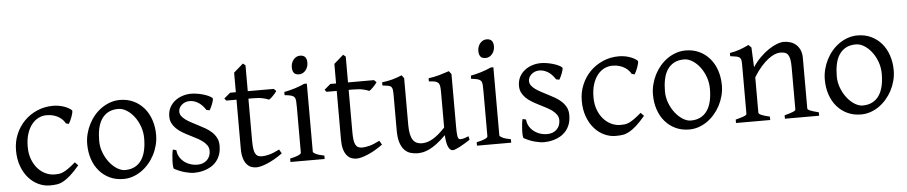

<svg xmlns="http://www.w3.org/2000/svg" viewBox="-40 -902 5547 1174"><g transform="rotate(-5 2733.5 -314.5)"><path d="M410.2 -92.8Q378.4 -55.2 354.2 -33.9Q330.1 -12.7 309.6 -1.7Q289.1 9.3 269.5 12Q250 14.6 227.1 14.6Q191.4 14.6 157.5 -1.2Q123.5 -17.1 97.2 -46.9Q70.8 -76.7 54.9 -119.6Q39.1 -162.6 39.1 -216.8Q39.1 -269.5 58.3 -315.4Q77.6 -361.3 111.1 -395.3Q144.5 -429.2 189.9 -449Q235.4 -468.8 288.1 -468.8Q304.2 -468.8 321 -466.1Q337.9 -463.4 353.3 -458.3Q368.7 -453.1 381.6 -446Q394.5 -439 402.8 -430.2Q403.8 -424.3 401.4 -413.6Q398.9 -402.8 394.5 -390.9Q390.1 -378.9 384.8 -367.9Q379.4 -356.9 375 -350.1L356.9 -355Q353 -363.8 344.2 -374Q335.4 -384.3 321.5 -393.6Q307.6 -402.8 288.3 -408.9Q269 -415 244.1 -415Q218.3 -415 194.6 -403.6Q170.9 -392.1 152.6 -369.1Q134.3 -346.2 123.3 -312Q112.3 -277.8 112.3 -231.9Q112.3 -190.4 124.8 -156.7Q137.2 -123 158 -99.4Q178.7 -75.7 205.8 -62.7Q232.9 -49.8 262.2 -49.8Q275.9 -49.8 287.6 -51Q299.3 -52.2 313.2 -58.1Q327.1 -64 345.5 -76.7Q363.8 -89.4 391.1 -112.8L410.2 -92.8Z M826.2 -222.2Q826.2 -260.7 813.5 -295.7Q800.8 -330.6 780.3 -357.2Q759.8 -383.8 734.4 -399.4Q709 -415 684.1 -415Q647 -415 621.6 -400.9Q596.2 -386.7 580.3 -362.1Q564.5 -337.4 557.6 -303.7Q550.8 -270 550.8 -231Q550.8 -192.4 564.5 -157.5Q578.1 -122.6 599.1 -96.2Q620.1 -69.8 645.3 -54.4Q670.4 -39.1 692.9 -39.1Q727.5 -39.1 752.7 -52Q777.8 -64.9 794.2 -88.9Q810.5 -112.8 818.4 -146.5Q826.2 -180.2 826.2 -222.2ZM900.9 -236.8Q900.9 -204.6 892.6 -173.1Q884.3 -141.6 869.6 -113.8Q855 -85.9 834.5 -62.3Q814 -38.6 789.3 -21.5Q764.6 -4.4 736.8 5.1Q709 14.6 679.2 14.6Q632.8 14.6 595.5 -2.9Q558.1 -20.5 531.5 -51.3Q504.9 -82 490.5 -124.5Q476.1 -167 476.1 -216.8Q476.1 -249 484.1 -280.3Q492.2 -311.5 506.6 -339.6Q521 -367.7 541.3 -391.4Q561.5 -415 586.2 -432.1Q610.8 -449.2 639.2 -459Q667.5 -468.8 698.2 -468.8Q744.1 -468.8 781.5 -451.2Q818.8 -433.6 845.5 -402.6Q872.1 -371.6 886.5 -329.1Q900.9 -286.6 900.9 -236.8Z M1281.7 -138.2Q1281.7 -103.5 1272 -78.9Q1262.2 -54.2 1246.6 -37.1Q1231 -20 1211.9 -9.8Q1192.9 0.5 1174.3 5.9Q1155.8 11.2 1139.4 12.9Q1123 14.6 1113.8 14.6Q1090.3 14.6 1057.4 5.9Q1024.4 -2.9 991.7 -21Q988.3 -22.5 987.1 -36.9Q985.8 -51.3 986.6 -70.1Q987.3 -88.9 989.5 -107.9Q991.7 -127 995.1 -138.2L1016.1 -132.8Q1017.1 -112.3 1026.9 -94.2Q1036.6 -76.2 1053 -62.5Q1069.3 -48.8 1091.1 -41Q1112.8 -33.2 1138.2 -33.2Q1155.8 -33.2 1170.4 -38.8Q1185.1 -44.4 1195.8 -54.7Q1206.5 -64.9 1212.4 -79.3Q1218.3 -93.8 1218.3 -110.8Q1218.3 -130.4 1207.8 -145.5Q1197.3 -160.6 1180.2 -173.1Q1163.1 -185.5 1141.4 -196.5Q1119.6 -207.5 1097.2 -219.2Q1076.7 -229.5 1057.6 -241.2Q1038.6 -252.9 1023.7 -267.6Q1008.8 -282.2 999.8 -300.3Q990.7 -318.4 990.7 -341.8Q990.7 -372.1 1002.9 -395.8Q1015.1 -419.4 1035.4 -435.5Q1055.7 -451.7 1081.8 -460.2Q1107.9 -468.8 1135.7 -468.8Q1150.9 -468.8 1169.2 -466.1Q1187.5 -463.4 1205.3 -458.5Q1223.1 -453.6 1238.8 -446.8Q1254.4 -439.9 1264.2 -431.2Q1267.1 -428.2 1264.9 -418Q1262.7 -407.7 1258.1 -395.5Q1253.4 -383.3 1248 -372.6Q1242.7 -361.8 1239.7 -357.9L1220.7 -361.8Q1197.3 -397 1172.1 -410.9Q1147 -424.8 1123 -424.8Q1106.9 -424.8 1094.2 -419.4Q1081.5 -414.1 1072.5 -405.5Q1063.5 -397 1058.8 -386.7Q1054.2 -376.5 1054.2 -366.2Q1054.2 -350.6 1063.5 -338.1Q1072.8 -325.7 1087.9 -314.7Q1103 -303.7 1122.3 -293.7Q1141.6 -283.7 1162.1 -272.9Q1183.1 -262.2 1204.6 -250Q1226.1 -237.8 1243.2 -221.9Q1260.3 -206.1 1271 -185.8Q1281.7 -165.5 1281.7 -138.2Z M1656.2 -57.1Q1632.3 -39.6 1608.9 -26.1Q1585.4 -12.7 1564.2 -3.7Q1543 5.4 1524.9 10Q1506.8 14.6 1494.1 14.6Q1477.1 14.6 1461.7 8.3Q1446.3 2 1434.6 -12.5Q1422.9 -26.9 1416 -50.3Q1409.2 -73.7 1409.2 -107.9V-408.2H1346.2L1335.9 -421.9L1374 -454.1H1409.2V-574.2L1467.3 -625L1482.4 -612.8V-454.1H1642.1L1656.2 -439.9Q1651.9 -433.1 1645.3 -425.5Q1638.7 -418 1631.8 -410.9Q1625 -403.8 1618.4 -398.4Q1611.8 -393.1 1606.9 -391.1Q1595.2 -397 1571.3 -402.6Q1547.4 -408.2 1507.8 -408.2H1482.4V-149.9Q1482.4 -120.6 1485.1 -101.3Q1487.8 -82 1494.1 -70.6Q1500.5 -59.1 1510.5 -54.4Q1520.5 -49.8 1535.2 -49.8Q1552.2 -49.8 1578.1 -56.2Q1604 -62.5 1642.1 -82L1656.2 -57.1Z M1860.8 -596.2Q1860.8 -582.5 1856.4 -570.3Q1852.1 -558.1 1844.5 -549.1Q1836.9 -540 1826.7 -534.7Q1816.4 -529.3 1804.2 -529.3Q1782.2 -529.3 1772.7 -541.5Q1763.2 -553.7 1763.2 -576.2Q1763.2 -589.8 1767.6 -602.1Q1772 -614.3 1779.8 -623.3Q1787.6 -632.3 1797.6 -637.5Q1807.6 -642.6 1819.3 -642.6Q1860.8 -642.6 1860.8 -596.2ZM1704.6 0V-21Q1737.8 -27.8 1755.4 -35.9Q1772.9 -43.9 1772.9 -50.8V-327.1Q1772.9 -352.1 1772 -367.4Q1771 -382.8 1764.6 -391.4Q1758.3 -399.9 1744.4 -403.8Q1730.5 -407.7 1704.6 -410.2V-429.7Q1719.7 -432.6 1736.6 -436.8Q1753.4 -440.9 1770 -446Q1786.6 -451.2 1801.8 -457Q1816.9 -462.9 1829.6 -468.8H1846.2V-50.8Q1846.2 -44.9 1862.5 -36.4Q1878.9 -27.8 1914.6 -21V0Z M2271.5 -57.1Q2247.6 -39.6 2224.1 -26.1Q2200.7 -12.7 2179.4 -3.7Q2158.2 5.4 2140.1 10Q2122.1 14.6 2109.4 14.6Q2092.3 14.6 2076.9 8.3Q2061.5 2 2049.8 -12.5Q2038.1 -26.9 2031.2 -50.3Q2024.4 -73.7 2024.4 -107.9V-408.2H1961.4L1951.2 -421.9L1989.3 -454.1H2024.4V-574.2L2082.5 -625L2097.7 -612.8V-454.1H2257.3L2271.5 -439.9Q2267.1 -433.1 2260.5 -425.5Q2253.9 -418 2247.1 -410.9Q2240.2 -403.8 2233.6 -398.4Q2227.1 -393.1 2222.2 -391.1Q2210.4 -397 2186.5 -402.6Q2162.6 -408.2 2123 -408.2H2097.7V-149.9Q2097.7 -120.6 2100.3 -101.3Q2103 -82 2109.4 -70.6Q2115.7 -59.1 2125.7 -54.4Q2135.7 -49.8 2150.4 -49.8Q2167.5 -49.8 2193.4 -56.2Q2219.2 -62.5 2257.3 -82L2271.5 -57.1Z M2807.6 -40Q2789.6 -28.3 2772.9 -18.3Q2756.3 -8.3 2742.2 -1Q2728 6.3 2717.3 10.5Q2706.5 14.6 2700.7 14.6Q2683.6 14.6 2672.9 -8.1Q2662.1 -30.8 2659.2 -81.1Q2628.9 -50.8 2603.8 -32Q2578.6 -13.2 2557.4 -2.9Q2536.1 7.3 2518.3 11Q2500.5 14.6 2484.9 14.6Q2461.9 14.6 2440.9 8.3Q2419.9 2 2403.8 -14.9Q2387.7 -31.7 2378.2 -61Q2368.7 -90.3 2368.7 -136.2V-347.2Q2368.7 -370.6 2367.2 -383.5Q2365.7 -396.5 2359.6 -403.1Q2353.5 -409.7 2340.8 -412.1Q2328.1 -414.6 2305.7 -417V-436.5Q2323.2 -438.5 2338.6 -441.4Q2354 -444.3 2368.4 -448.2Q2382.8 -452.1 2397.5 -457.3Q2412.1 -462.4 2428.2 -468.8L2441.9 -449.7V-163.1Q2441.9 -128.9 2447 -106Q2452.1 -83 2461.7 -69.3Q2471.2 -55.7 2485.1 -49.8Q2499 -43.9 2516.6 -43.9Q2532.2 -43.9 2548.6 -48.6Q2564.9 -53.2 2582.3 -63.2Q2599.6 -73.2 2618.7 -89.1Q2637.7 -105 2659.2 -127.9V-347.2Q2659.2 -369.1 2657 -382.3Q2654.8 -395.5 2647.5 -402.8Q2640.1 -410.2 2626.7 -413.1Q2613.3 -416 2590.8 -417V-436.5Q2626 -440.9 2658.2 -450.2Q2690.4 -459.5 2717.8 -468.8L2732.4 -449.7V-124Q2732.4 -93.8 2734.6 -74.7Q2736.8 -55.7 2743.7 -50.8Q2749.5 -46.9 2763.7 -49.1Q2777.8 -51.3 2802.7 -62L2807.6 -40Z M3005.9 -596.2Q3005.9 -582.5 3001.5 -570.3Q2997.1 -558.1 2989.5 -549.1Q2981.9 -540 2971.7 -534.7Q2961.4 -529.3 2949.2 -529.3Q2927.2 -529.3 2917.7 -541.5Q2908.2 -553.7 2908.2 -576.2Q2908.2 -589.8 2912.6 -602.1Q2917 -614.3 2924.8 -623.3Q2932.6 -632.3 2942.6 -637.5Q2952.6 -642.6 2964.4 -642.6Q3005.9 -642.6 3005.9 -596.2ZM2849.6 0V-21Q2882.8 -27.8 2900.4 -35.9Q2918 -43.9 2918 -50.8V-327.1Q2918 -352.1 2917 -367.4Q2916 -382.8 2909.7 -391.4Q2903.3 -399.9 2889.4 -403.8Q2875.5 -407.7 2849.6 -410.2V-429.7Q2864.7 -432.6 2881.6 -436.8Q2898.4 -440.9 2915 -446Q2931.6 -451.2 2946.8 -457Q2961.9 -462.9 2974.6 -468.8H2991.2V-50.8Q2991.2 -44.9 3007.6 -36.4Q3023.9 -27.8 3059.6 -21V0Z M3428.2 -138.2Q3428.2 -103.5 3418.5 -78.9Q3408.7 -54.2 3393.1 -37.1Q3377.4 -20 3358.4 -9.8Q3339.4 0.5 3320.8 5.9Q3302.2 11.2 3285.9 12.9Q3269.5 14.6 3260.3 14.6Q3236.8 14.6 3203.9 5.9Q3170.9 -2.9 3138.2 -21Q3134.8 -22.5 3133.5 -36.9Q3132.3 -51.3 3133.1 -70.1Q3133.8 -88.9 3136 -107.9Q3138.2 -127 3141.6 -138.2L3162.6 -132.8Q3163.6 -112.3 3173.3 -94.2Q3183.1 -76.2 3199.5 -62.5Q3215.8 -48.8 3237.5 -41Q3259.3 -33.2 3284.7 -33.2Q3302.2 -33.2 3316.9 -38.8Q3331.5 -44.4 3342.3 -54.7Q3353 -64.9 3358.9 -79.3Q3364.7 -93.8 3364.7 -110.8Q3364.7 -130.4 3354.2 -145.5Q3343.8 -160.6 3326.7 -173.1Q3309.6 -185.5 3287.8 -196.5Q3266.1 -207.5 3243.7 -219.2Q3223.1 -229.5 3204.1 -241.2Q3185.1 -252.9 3170.2 -267.6Q3155.3 -282.2 3146.2 -300.3Q3137.2 -318.4 3137.2 -341.8Q3137.2 -372.1 3149.4 -395.8Q3161.6 -419.4 3181.9 -435.5Q3202.1 -451.7 3228.3 -460.2Q3254.4 -468.8 3282.2 -468.8Q3297.4 -468.8 3315.7 -466.1Q3334 -463.4 3351.8 -458.5Q3369.6 -453.6 3385.3 -446.8Q3400.9 -439.9 3410.6 -431.2Q3413.6 -428.2 3411.4 -418Q3409.2 -407.7 3404.5 -395.5Q3399.9 -383.3 3394.5 -372.6Q3389.2 -361.8 3386.2 -357.9L3367.2 -361.8Q3343.8 -397 3318.6 -410.9Q3293.5 -424.8 3269.5 -424.8Q3253.4 -424.8 3240.7 -419.4Q3228 -414.1 3219 -405.5Q3210 -397 3205.3 -386.7Q3200.7 -376.5 3200.7 -366.2Q3200.7 -350.6 3210 -338.1Q3219.2 -325.7 3234.4 -314.7Q3249.5 -303.7 3268.8 -293.7Q3288.1 -283.7 3308.6 -272.9Q3329.6 -262.2 3351.1 -250Q3372.6 -237.8 3389.6 -221.9Q3406.7 -206.1 3417.5 -185.8Q3428.2 -165.5 3428.2 -138.2Z M3882.8 -92.8Q3851.1 -55.2 3826.9 -33.9Q3802.7 -12.7 3782.2 -1.7Q3761.7 9.3 3742.2 12Q3722.7 14.6 3699.7 14.6Q3664.1 14.6 3630.1 -1.2Q3596.2 -17.1 3569.8 -46.9Q3543.5 -76.7 3527.6 -119.6Q3511.7 -162.6 3511.7 -216.8Q3511.7 -269.5 3531 -315.4Q3550.3 -361.3 3583.7 -395.3Q3617.2 -429.2 3662.6 -449Q3708 -468.8 3760.7 -468.8Q3776.9 -468.8 3793.7 -466.1Q3810.5 -463.4 3825.9 -458.3Q3841.3 -453.1 3854.2 -446Q3867.2 -439 3875.5 -430.2Q3876.5 -424.3 3874 -413.6Q3871.6 -402.8 3867.2 -390.9Q3862.8 -378.9 3857.4 -367.9Q3852.1 -356.9 3847.7 -350.1L3829.6 -355Q3825.7 -363.8 3816.9 -374Q3808.1 -384.3 3794.2 -393.6Q3780.3 -402.8 3761 -408.9Q3741.7 -415 3716.8 -415Q3690.9 -415 3667.2 -403.6Q3643.6 -392.1 3625.2 -369.1Q3606.9 -346.2 3595.9 -312Q3585 -277.8 3585 -231.9Q3585 -190.4 3597.4 -156.7Q3609.9 -123 3630.6 -99.4Q3651.4 -75.7 3678.5 -62.7Q3705.6 -49.8 3734.9 -49.8Q3748.5 -49.8 3760.3 -51Q3772 -52.2 3785.9 -58.1Q3799.8 -64 3818.1 -76.7Q3836.4 -89.4 3863.8 -112.8L3882.8 -92.8Z M4298.8 -222.2Q4298.8 -260.7 4286.1 -295.7Q4273.4 -330.6 4252.9 -357.2Q4232.4 -383.8 4207 -399.4Q4181.6 -415 4156.7 -415Q4119.6 -415 4094.2 -400.9Q4068.8 -386.7 4053 -362.1Q4037.1 -337.4 4030.3 -303.7Q4023.4 -270 4023.4 -231Q4023.4 -192.4 4037.1 -157.5Q4050.8 -122.6 4071.8 -96.2Q4092.8 -69.8 4117.9 -54.4Q4143.1 -39.1 4165.5 -39.1Q4200.2 -39.1 4225.3 -52Q4250.5 -64.9 4266.8 -88.9Q4283.2 -112.8 4291 -146.5Q4298.8 -180.2 4298.8 -222.2ZM4373.5 -236.8Q4373.5 -204.6 4365.2 -173.1Q4356.9 -141.6 4342.3 -113.8Q4327.6 -85.9 4307.1 -62.3Q4286.6 -38.6 4262 -21.5Q4237.3 -4.4 4209.5 5.1Q4181.6 14.6 4151.9 14.6Q4105.5 14.6 4068.1 -2.9Q4030.8 -20.5 4004.2 -51.3Q3977.5 -82 3963.1 -124.5Q3948.7 -167 3948.7 -216.8Q3948.7 -249 3956.8 -280.3Q3964.8 -311.5 3979.2 -339.6Q3993.7 -367.7 4013.9 -391.4Q4034.2 -415 4058.8 -432.1Q4083.5 -449.2 4111.8 -459Q4140.1 -468.8 4170.9 -468.8Q4216.8 -468.8 4254.2 -451.2Q4291.5 -433.6 4318.1 -402.6Q4344.7 -371.6 4359.1 -329.1Q4373.5 -286.6 4373.5 -236.8Z M4739.7 0V-21Q4774.9 -30.3 4791.5 -37.1Q4808.1 -43.9 4808.1 -50.8V-309.1Q4808.1 -338.9 4804.7 -357.4Q4801.3 -376 4793.9 -386.7Q4786.6 -397.5 4774.7 -401.4Q4762.7 -405.3 4745.6 -405.3Q4730.5 -405.3 4711.9 -397.9Q4693.4 -390.6 4672.1 -374.5Q4650.9 -358.4 4627.7 -332.3Q4604.5 -306.2 4581.1 -268.1V-50.8Q4581.1 -43.5 4599.4 -35.6Q4617.7 -27.8 4649.4 -21V0H4439.5V-21Q4471.7 -29.3 4489.7 -35.9Q4507.8 -42.5 4507.8 -50.8V-347.2Q4507.8 -366.2 4506.3 -377.4Q4504.9 -388.7 4498.3 -395Q4491.7 -401.4 4478 -404.3Q4464.4 -407.2 4439.5 -410.2V-429.7Q4472.7 -435.1 4501 -445.1Q4529.3 -455.1 4556.6 -468.8L4573.7 -451.7L4579.1 -330.1Q4600.6 -362.8 4626.5 -388.4Q4652.3 -414.1 4678.7 -431.9Q4705.1 -449.7 4729.7 -459.2Q4754.4 -468.8 4773.4 -468.8Q4794.4 -468.8 4814 -462.4Q4833.5 -456.1 4848.4 -442.9Q4863.3 -429.7 4872.3 -409.4Q4881.3 -389.2 4881.3 -361.8V-50.8Q4881.3 -43.9 4896.2 -37.4Q4911.1 -30.8 4949.7 -21V0Z M5353.5 -222.2Q5353.5 -260.7 5340.8 -295.7Q5328.1 -330.6 5307.6 -357.2Q5287.1 -383.8 5261.7 -399.4Q5236.3 -415 5211.4 -415Q5174.3 -415 5148.9 -400.9Q5123.5 -386.7 5107.7 -362.1Q5091.8 -337.4 5085 -303.7Q5078.1 -270 5078.1 -231Q5078.1 -192.4 5091.8 -157.5Q5105.5 -122.6 5126.5 -96.2Q5147.5 -69.8 5172.6 -54.4Q5197.8 -39.1 5220.2 -39.1Q5254.9 -39.1 5280 -52Q5305.2 -64.9 5321.5 -88.9Q5337.9 -112.8 5345.7 -146.5Q5353.5 -180.2 5353.5 -222.2ZM5428.2 -236.8Q5428.2 -204.6 5419.9 -173.1Q5411.6 -141.6 5397 -113.8Q5382.3 -85.9 5361.8 -62.3Q5341.3 -38.6 5316.7 -21.5Q5292 -4.4 5264.2 5.1Q5236.3 14.6 5206.5 14.6Q5160.2 14.6 5122.8 -2.9Q5085.4 -20.5 5058.8 -51.3Q5032.2 -82 5017.8 -124.5Q5003.4 -167 5003.4 -216.8Q5003.4 -249 5011.5 -280.3Q5019.5 -311.5 5033.9 -339.6Q5048.3 -367.7 5068.6 -391.4Q5088.9 -415 5113.5 -432.1Q5138.2 -449.2 5166.5 -459Q5194.8 -468.8 5225.6 -468.8Q5271.5 -468.8 5308.8 -451.2Q5346.2 -433.6 5372.8 -402.6Q5399.4 -371.6 5413.8 -329.1Q5428.2 -286.6 5428.2 -236.8Z"/></g></svg>

Font: GentiumAlt
Style: Regular
Weight: 400
Designer: J. Victor Gaultney
Version: Version 1.02; 2005; OFL release